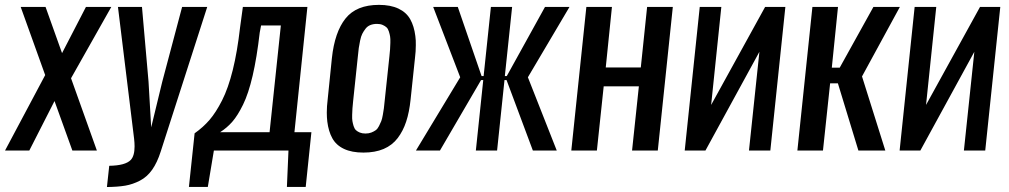

<svg xmlns="http://www.w3.org/2000/svg" viewBox="-34 -606 4064 773"><path d="M-13.7 0 147.9 -303.7 49.3 -578.1H149.4L215.8 -392.1L312 -578.1H414.1L252 -291L356 0H257.3L185.5 -199.2L84 0Z M396.5 147 405.8 61.5Q470.7 60.5 492.2 38.1Q507.8 22 507.8 -16.6Q507.8 -30.8 505.9 -47.4L440.9 -578.1H537.6L564 -277.3L574.7 -93.3L619.1 -276.4L699.2 -578.1H800.3L613.3 3.4Q599.1 48.3 578.6 77.4Q558.1 106.4 529.3 121.3Q500.5 136.2 470.5 141.4Q440.4 146.5 396.5 147Z M726.6 146.5 749.5 -69.3Q783.7 -93.3 809.6 -123.3Q835.4 -153.3 860.1 -201.9Q884.8 -250.5 903.1 -324Q921.4 -397.5 932.6 -496.1L943.8 -578.1H1203.6L1151.4 -73.7H1219.7L1196.8 146.5H1121.1L1127.4 0H827.1L802.7 146.5ZM852.1 -73.7H1051.3L1096.7 -503.4H1017.1L1011.7 -475.1Q1000 -374 983.2 -301.5Q966.3 -229 944.6 -184.8Q922.9 -140.6 901.6 -116.2Q880.4 -91.8 852.1 -73.7Z M1514.6 -198.7 1533.7 -378.4Q1535.6 -397 1536.4 -407.2Q1537.1 -417.5 1537.6 -433.8Q1538.1 -450.2 1536.6 -459Q1535.2 -467.8 1531.7 -479Q1528.3 -490.2 1522.2 -495.8Q1516.1 -501.5 1506.6 -505.6Q1497.1 -509.8 1483.9 -509.8Q1468.8 -509.8 1457 -505.1Q1445.3 -500.5 1437.5 -490.2Q1429.7 -480 1424.6 -470Q1419.4 -460 1415.8 -442.4Q1412.1 -424.8 1410.4 -412.4Q1408.7 -399.9 1406.7 -378.4L1387.7 -198.7Q1385.7 -179.7 1385 -169.7Q1384.3 -159.7 1383.8 -143.6Q1383.3 -127.4 1384.8 -118.7Q1386.2 -109.9 1389.6 -98.6Q1393.1 -87.4 1399.2 -81.8Q1405.3 -76.2 1414.8 -72.3Q1424.3 -68.4 1437.5 -68.4Q1450.7 -68.4 1461.2 -72.5Q1471.7 -76.7 1479 -82Q1486.3 -87.4 1491.9 -98.6Q1497.6 -109.9 1501 -118.4Q1504.4 -127 1507.3 -143.6Q1510.3 -160.2 1511.5 -169.9Q1512.7 -179.7 1514.6 -198.7ZM1283.7 -116.7Q1281.7 -133.8 1281.7 -152.8Q1281.7 -177.7 1285.2 -205.6L1302.2 -372.1Q1313.5 -477.1 1357.2 -531.7Q1400.9 -586.4 1491.7 -586.4Q1538.6 -586.4 1570.3 -571.3Q1602.1 -556.2 1617.7 -528.3Q1633.3 -500.5 1638.2 -460.9Q1640.6 -443.4 1640.1 -423.8Q1640.1 -399.4 1636.7 -372.1L1619.1 -205.6Q1613.8 -154.3 1601.3 -116.5Q1588.9 -78.6 1566.9 -49.8Q1544.9 -21 1510.5 -6.3Q1476.1 8.3 1429.2 8.3Q1382.3 8.3 1350.8 -6.6Q1319.3 -21.5 1304 -49.3Q1288.6 -77.1 1283.7 -116.7Z M1640.6 0 1818.8 -294.9 1710 -578.1H1809.1L1904.8 -299.8H1913.1L1942.4 -578.1H2027.8L1998.5 -299.8H2006.3L2160.2 -578.1H2258.8L2091.3 -294.9L2207.5 0H2111.3L2005.4 -283.7H1997.1L1967.3 0H1881.8L1911.6 -283.7H1902.8L1737.3 0Z M2266.1 0 2326.7 -578.1H2429.7L2404.8 -334.5H2545.9L2571.3 -578.1H2674.8L2614.3 0H2510.7L2538.1 -258.3H2396.5L2369.1 0Z M2722.7 0 2783.2 -578.1H2870.1L2829.1 -183.6L3046.4 -578.1H3127.9L3067.4 0H2981.4L3023.4 -397.5L2806.2 0Z M3176.3 0 3236.8 -578.1H3339.8L3314.9 -333.5H3346.7L3482.4 -578.1H3588.9L3436.5 -298.3L3530.3 0H3421.9L3339.4 -270.5H3308.1L3279.3 0Z M3587.9 0 3648.4 -578.1H3735.4L3694.3 -183.6L3911.6 -578.1H3993.2L3932.6 0H3846.7L3888.7 -397.5L3671.4 0Z"/></svg>

Font: Oswald
Style: Regular
Weight: 400
Designer: Vernon Adams
Foundry: Vernon Adams
Version: 3.0; ttfautohint (v0.94.23-7a4d-dirty) -l 8 -r 50 -G 200 -x 